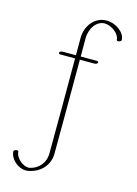

<svg xmlns="http://www.w3.org/2000/svg" viewBox="-131 -748 735 1027"><g transform="rotate(15 236.5 -234.0)"><path d="M117.7 209.5C123.5 209.5 129.4 209 135.7 207.5C202.6 192.9 242.7 142.6 242.7 82.5C243.7 -90.3 243.7 -264.2 243.7 -437.5H325.7C332.5 -437.5 339.8 -441.4 341.8 -446.3C343.8 -451.2 338.9 -455.1 332 -455.1H243.7V-555.7C243.7 -612.3 278.8 -659.2 321.8 -659.2C360.4 -659.2 406.7 -624 406.7 -592.3C406.7 -587.8 410.6 -585.9 415.4 -585.9C423.1 -585.9 433.1 -590.7 433.1 -596.7C433.1 -635.7 383.3 -676.8 328.6 -676.8C274.9 -676.8 240.2 -639.6 226.1 -600.6C220.2 -585 217.3 -568.4 217.3 -551.3V-455.1H142.6C135.7 -455.1 126.5 -450.7 126.5 -443.8C126.5 -439.9 130.4 -437.5 136.2 -437.5H217.3C217.3 -262.7 217.3 -87.4 216.3 86.9C216.3 144 180.2 180.7 133.8 190.9C131.3 191.4 128.9 191.4 126.5 191.4C97.2 191.4 57.6 159.2 53.7 128.4C53.7 127 53.2 125 53.2 123.5C53.2 119 49.3 117.2 44.5 117.2C36.9 117.2 26.9 121.9 26.9 127.9C26.9 164.1 68.4 209.5 117.7 209.5Z"/></g></svg>

Font: WireWyrm
Style: Light
Weight: 200
Version: Version 001.000